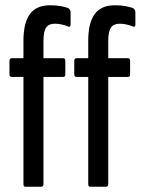

<svg xmlns="http://www.w3.org/2000/svg" viewBox="-20 -709 534 729"><path d="M76 0Q69 0 69 -10V-417H25Q16 -417 16 -426V-478Q16 -488 25 -488H69V-554Q69 -622 93.5 -655.5Q118 -689 170 -689Q193 -689 212 -685.5Q231 -682 241 -677Q248 -671 248 -663V-615Q248 -610 245 -608Q242 -606 237 -609Q227 -613 214.5 -616Q202 -619 188 -619Q165 -619 155 -604Q145 -589 145 -553V-488H220Q228 -488 228 -478V-426Q228 -417 220 -417H145V-10Q145 0 136 0ZM322 0Q315 0 315 -10V-417H271Q262 -417 262 -426V-478Q262 -488 271 -488H315V-554Q315 -622 339.5 -655.5Q364 -689 416 -689Q439 -689 458 -685.5Q477 -682 487 -677Q494 -671 494 -663V-615Q494 -610 491 -608Q488 -606 483 -609Q473 -613 460.5 -616Q448 -619 434 -619Q411 -619 401 -604Q391 -589 391 -553V-488H466Q474 -488 474 -478V-426Q474 -417 466 -417H391V-10Q391 0 382 0Z"/></svg>

Font: Sofia Sans Extra Condensed Medium
Style: Regular
Weight: 500
Version: Version 4.100